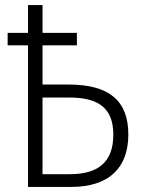

<svg xmlns="http://www.w3.org/2000/svg" viewBox="-20 -734 570 754"><path d="M147 -714H90V-605H10V-556H90V0H260C407 0 484 -74 484 -206C484 -338 409 -402 250 -402H147V-556H282V-605H147ZM251 -351C363 -351 425 -313 425 -205C425 -100 368 -50 255 -50H147V-351Z"/></svg>

Font: Noto Sans SemiCondensed Light
Style: Regular
Weight: 300
Width: 4
Designer: Monotype Design Team
Foundry: Monotype Imaging Inc.
Version: Version 2.013